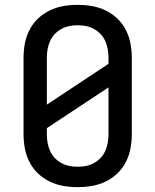

<svg xmlns="http://www.w3.org/2000/svg" viewBox="-20 -763 640 791"><path d="M300 8Q270 8 241 3Q212 -2 185 -15Q158 -28 136.5 -48.5Q115 -69 101.5 -95.5Q88 -122 82.5 -151Q77 -180 77 -210V-525Q77 -555 82.5 -584Q88 -613 101.5 -639.5Q115 -666 136.5 -686.5Q158 -707 185 -720Q212 -733 241 -738Q270 -743 300 -743Q330 -743 359 -738Q388 -733 415 -720Q442 -707 463.5 -686.5Q485 -666 498.5 -639.5Q512 -613 517.5 -584Q523 -555 523 -525V-210Q523 -180 517.5 -151Q512 -122 498.5 -95.5Q485 -69 463.5 -48.5Q442 -28 415 -15Q388 -2 359 3Q330 8 300 8ZM173 -332 427 -500V-525Q427 -543 424 -560Q421 -577 414 -593Q407 -609 395 -622Q383 -635 367.5 -643.5Q352 -652 335 -655.5Q318 -659 300 -659Q282 -659 265 -655.5Q248 -652 232.5 -643.5Q217 -635 205 -622Q193 -609 186 -593Q179 -577 176 -560Q173 -543 173 -525ZM300 -76Q318 -76 335 -79.5Q352 -83 367.5 -91.5Q383 -100 395 -113Q407 -126 414 -142Q421 -158 424 -175Q427 -192 427 -210V-403L173 -235V-210Q173 -192 176 -175Q179 -158 186 -142Q193 -126 205 -113Q217 -100 232.5 -91.5Q248 -83 265 -79.5Q282 -76 300 -76Z"/></svg>

Font: Iosevka Fixed Medium Extended
Style: Regular
Weight: 500
Width: 7
Monospace: yes
Designer: Belleve Invis
Foundry: Belleve Invis
Version: Version 24.1.1; ttfautohint (v1.8.4)